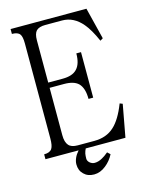

<svg xmlns="http://www.w3.org/2000/svg" viewBox="-122 -753 743 967"><g transform="rotate(-15 250.0 -270.0)"><path d="M29.3 1H202.1Q187.5 17.6 180.7 33.2Q172.9 50.8 172.9 66.4Q172.9 98.6 193.4 118.2Q213.9 138.7 247.1 138.7Q279.3 138.7 308.6 115.2Q335.9 93.8 352.5 61.5L337.9 47.9Q319.3 63.5 304.7 71.3Q284.2 83 264.6 83Q251 83 239.3 73.2Q228.5 63.5 228.5 51.8Q228.5 37.1 230.5 25.4Q233.4 12.7 239.3 1H446.3L477.5 -168L462.9 -173.8Q432.6 -95.7 394.5 -61.5Q354.5 -24.4 291 -24.4H204.1Q170.9 -24.4 157.2 -41Q142.6 -57.6 142.6 -93.8V-340.8H217.8Q268.6 -340.8 292 -318.4Q317.4 -293 317.4 -236.3H341.8V-473.6H317.4Q317.4 -418 292 -392.6Q268.6 -368.2 217.8 -368.2H142.6V-588.9Q142.6 -623 156.2 -637.7Q170.9 -652.3 203.1 -652.3H291Q351.6 -652.3 396.5 -598.6Q423.8 -566.4 451.2 -503.9L465.8 -512.7L424.8 -677.7H29.3V-652.3Q59.6 -652.3 70.3 -637.7Q80.1 -625 80.1 -588.9V-93.8Q80.1 -55.7 70.3 -41Q59.6 -24.4 29.3 -24.4Z"/></g></svg>

Font: BatangChe
Style: Regular
Weight: 400
Monospace: yes
Version: Version 2.21